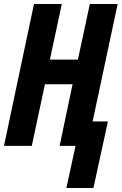

<svg xmlns="http://www.w3.org/2000/svg" viewBox="-23 -734 612 966"><path d="M357 0H277L342 -310H203L137 0H-3L148 -714H288L228 -434H369L429 -714H569L443 -123H520L447 212H311Z"/></svg>

Font: Noto Sans Display Ex Bold Cond
Style: Italic
Weight: 800
Width: 3
Italic angle: -12°
Designer: Monotype Design team
Foundry: Monotype Imaging Inc.
Version: Version 1.000